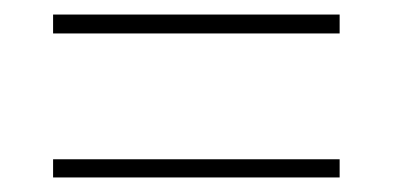

<svg xmlns="http://www.w3.org/2000/svg" viewBox="-20 -453 540 264"><path d="M53 -433H447V-407H53ZM53 -234H447V-209H53Z"/></svg>

Font: Noto Sans Devanagari UI SemiCondensed Thin
Style: Regular
Weight: 100
Width: 4
Designer: Jelle Bosma - Monotype Design Team
Foundry: Monotype Imaging Inc.
Version: Version 2.004